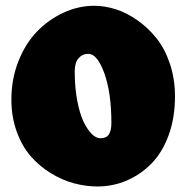

<svg xmlns="http://www.w3.org/2000/svg" viewBox="-20 -638 655 675"><path d="M20 -288.1Q20 -359.9 44.7 -422.4Q69.3 -484.9 110.1 -527.1Q150.9 -569.3 203.4 -593.5Q255.9 -617.7 311.5 -617.7Q348.6 -617.7 387.5 -605.2Q426.3 -592.8 463.6 -566.4Q501 -540 530.3 -503.4Q559.6 -466.8 577.4 -413.6Q595.2 -360.4 595.2 -298.8Q595.2 -224.1 573 -163.1Q550.8 -102.1 512.7 -63.2Q474.6 -24.4 425.8 -3.4Q377 17.6 321.8 17.6Q281.2 17.6 239.7 6.3Q198.2 -4.9 158.4 -29.3Q118.7 -53.7 88.1 -88.6Q57.6 -123.5 38.8 -175.3Q20 -227.1 20 -288.1ZM333 -151.9Q354 -151.9 362.8 -165.5Q371.6 -179.2 371.6 -205.1Q371.6 -311.5 346.9 -380.1Q322.3 -448.7 290.5 -448.7Q269.5 -448.7 256.1 -433.1Q242.7 -417.5 242.7 -387.2Q242.7 -332 251.2 -285.9Q259.8 -239.7 273.2 -211.4Q286.6 -183.1 302.2 -167.5Q317.9 -151.9 333 -151.9Z"/></svg>

Font: Cooper* Black
Style: Regular
Weight: 900
Designer: Owen Earl
Foundry: indestructible type*
Version: Version 0.001